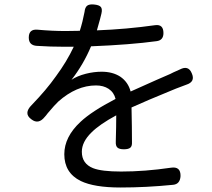

<svg xmlns="http://www.w3.org/2000/svg" viewBox="-20 -802 945 854"><path d="M516 32Q399 32 339 3Q266 -33 266 -116Q266 -193 338 -260Q388 -307 494 -362Q487 -391 463 -407Q440 -422 407 -422Q320 -422 239 -350Q224 -336 192 -298Q184 -287 179 -282Q151 -247 120 -271Q83 -297 121 -335Q186 -402 229 -463Q277 -528 308 -594H268Q203 -594 144 -598Q108 -600 108 -635Q108 -673 146 -670Q212 -664 271 -664Q313 -664 335 -665Q348 -706 356 -749Q358 -769 367.5 -776.5Q377 -784 398 -782Q421 -780 428.5 -771Q436 -762 431 -741Q429 -733 425 -717Q416 -685 411 -667Q543 -672 670 -690Q707 -695 707 -655Q707 -623 677 -619Q560 -603 385 -596Q351 -515 298 -447Q323 -464 362 -474Q398 -483 432 -483Q481 -483 515 -461Q550 -437 561 -395Q602 -414 675 -446Q717 -464 737 -473Q742 -475 751 -480Q771 -489 780 -493Q818 -513 833 -476Q850 -438 808 -425Q786 -416 763 -408Q757 -406 746 -401Q631 -354 565 -324Q567 -234 567 -170Q568 -152 559.5 -145Q551 -138 531 -138Q511 -138 502.5 -145.5Q494 -153 495 -172Q497 -242 497 -289Q423 -249 387 -213Q344 -171 344 -127Q344 -74 394 -54Q432 -39 519 -39Q624 -39 740 -56Q784 -63 783 -19Q781 17 750 20Q630 32 516 32Z"/></svg>

Font: GenSenRounded TW R
Style: Regular
Weight: 400
Version: Version 1.501;PS 1;hotconv 16.6.51;makeotf.lib2.5.65220